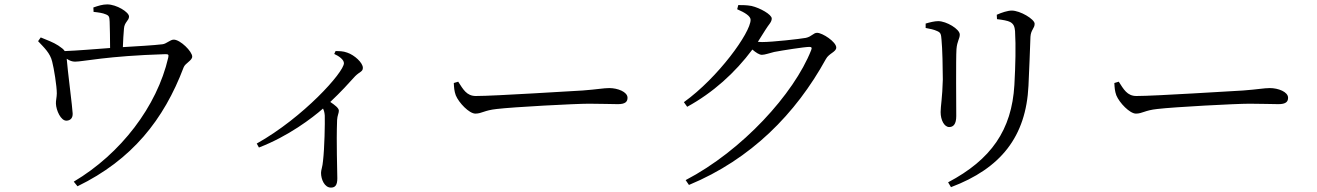

<svg xmlns="http://www.w3.org/2000/svg" viewBox="-20 -794 5980 872"><path d="M405 -740C425 -738 447 -735 460 -729C476 -723 477 -717 478 -695C479 -671 480 -612 480 -576C412 -571 330 -564 274 -562C269 -570 260 -577 245 -587C222 -602 194 -612 165 -624L153 -607C180 -578 208 -553 217 -514C225 -484 238 -403 238 -370C238 -353 233 -335 234 -323C235 -294 256 -244 283 -246C299 -247 311 -257 310 -279C310 -297 286 -483 283 -527C297 -518 308 -514 321 -514C357 -514 466 -540 731 -548C745 -548 747 -546 744 -532C693 -311 529 -96 315 31L332 52C579 -68 724 -250 814 -488C821 -507 853 -519 853 -537C853 -560 799 -614 769 -614C753 -614 736 -595 718 -593C677 -588 603 -584 538 -580C539 -608 541 -643 543 -664C545 -694 566 -700 566 -719C566 -739 509 -774 467 -774C446 -774 427 -768 404 -760Z M1498 -549C1520 -539 1542 -523 1542 -507C1542 -466 1358 -261 1146 -142L1156 -124C1289 -175 1398 -258 1447 -301C1452 -291 1454 -282 1455 -269C1456 -235 1454 -121 1447 -63C1445 -37 1438 -22 1438 -9C1438 21 1454 58 1483 58C1503 58 1512 46 1512 16C1512 -27 1507 -140 1511 -249C1512 -269 1519 -280 1519 -291C1519 -303 1502 -316 1480 -331C1528 -376 1565 -417 1593 -448C1614 -469 1628 -468 1628 -486C1628 -509 1590 -544 1557 -555C1538 -562 1521 -562 1504 -562Z M2061 -423 2041 -417C2042 -397 2043 -380 2050 -361C2064 -327 2111 -278 2139 -278C2168 -278 2179 -293 2236 -299C2311 -308 2592 -323 2655 -323C2716 -323 2751 -321 2786 -321C2820 -321 2830 -332 2830 -350C2830 -377 2785 -394 2747 -394C2721 -394 2693 -388 2626 -383C2580 -381 2230 -358 2141 -358C2099 -358 2083 -389 2061 -423Z M3094 24 3109 46C3391 -71 3594 -277 3731 -526C3745 -552 3778 -558 3778 -578C3778 -604 3715 -645 3691 -645C3674 -645 3667 -628 3640 -622C3612 -617 3489 -603 3441 -603L3422 -604L3456 -658C3471 -683 3485 -693 3485 -710C3485 -728 3432 -758 3393 -767C3371 -771 3351 -771 3333 -771L3328 -752C3363 -737 3389 -721 3389 -704C3389 -646 3242 -442 3086 -330L3101 -309C3218 -373 3318 -463 3397 -569C3413 -555 3429 -545 3440 -545C3454 -545 3475 -553 3496 -558C3532 -565 3634 -581 3656 -581C3665 -581 3669 -578 3664 -566C3586 -368 3351 -110 3094 24Z M4299 56C4525 -29 4640 -173 4651 -405C4654 -467 4658 -568 4660 -627C4662 -659 4679 -665 4679 -686C4679 -707 4613 -746 4575 -746C4557 -746 4529 -737 4507 -727L4508 -707C4534 -704 4557 -700 4568 -694C4586 -684 4588 -670 4590 -653C4594 -584 4592 -499 4587 -408C4575 -203 4481 -69 4286 34ZM4184 -667C4205 -663 4221 -660 4236 -653C4253 -646 4254 -638 4256 -614C4260 -577 4262 -479 4262 -433C4260 -351 4252 -312 4252 -285C4252 -248 4269 -217 4291 -217C4309 -217 4323 -229 4323 -267C4323 -308 4321 -528 4324 -571C4327 -608 4339 -618 4339 -637C4339 -662 4278 -698 4241 -698C4225 -698 4204 -693 4184 -687Z M5061 -423 5041 -417C5042 -397 5043 -380 5050 -361C5064 -327 5111 -278 5139 -278C5168 -278 5179 -293 5236 -299C5311 -308 5592 -323 5655 -323C5716 -323 5751 -321 5786 -321C5820 -321 5830 -332 5830 -350C5830 -377 5785 -394 5747 -394C5721 -394 5693 -388 5626 -383C5580 -381 5230 -358 5141 -358C5099 -358 5083 -389 5061 -423Z"/></svg>

Font: Harano Aji Mincho
Style: Regular
Weight: 400
Foundry: Masamichi Hosoda
Version: HaranoAjiMincho-Regular version 20230610;ttx 4.39.4